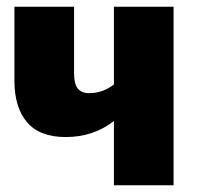

<svg xmlns="http://www.w3.org/2000/svg" viewBox="-20 -553 590 573"><path d="M320 -533H498V0H320V-192Q259 -144 176 -144Q98 -144 60.5 -188.5Q23 -233 23 -312V-533H201V-335Q201 -302 212.5 -288.5Q224 -275 246 -275Q287 -275 320 -301Z"/></svg>

Font: FiraGO ExtraBold
Style: Regular
Weight: 800
Designer: bBox Type
Foundry: bBox Type GmbH
Version: Version 1.001;PS 001.001;hotconv 1.0.88;makeotf.lib2.5.64775